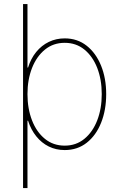

<svg xmlns="http://www.w3.org/2000/svg" viewBox="-20 -748 621 972"><path d="M307.6 11.7Q263.7 11.7 227.1 -6.3Q190.4 -24.4 163.6 -57.9Q136.7 -91.3 122.1 -136.7H119.1V204.1H96.7V-727.5H119.1V-406.2H122.1Q136.2 -451.7 163.3 -484.9Q190.4 -518.1 227.3 -535.9Q264.2 -553.7 307.6 -553.7Q371.6 -553.7 418.7 -516.6Q465.8 -479.5 491.7 -415.5Q517.6 -351.6 517.6 -271.5Q517.6 -190.9 491.9 -126.7Q466.3 -62.5 419.2 -25.4Q372.1 11.7 307.6 11.7ZM307.6 -10.7Q365.2 -10.7 407.2 -45.2Q449.2 -79.6 472.2 -138.7Q495.1 -197.8 495.1 -271.5Q495.1 -345.2 472.2 -404.1Q449.2 -462.9 407.2 -497.1Q365.2 -531.2 307.6 -531.2Q250 -531.2 207.8 -497.1Q165.5 -462.9 142.3 -404.1Q119.1 -345.2 119.1 -271.5Q119.1 -197.8 142.1 -138.7Q165 -79.6 207.3 -45.2Q249.5 -10.7 307.6 -10.7Z"/></svg>

Font: Inter Tight Thin
Style: Regular
Weight: 250
Designer: Rasmus Andersson
Foundry: rsms
Version: Version 3.004